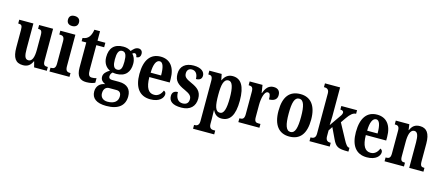

<svg xmlns="http://www.w3.org/2000/svg" viewBox="-60 -1483 5619 2438"><g transform="rotate(15 2749.5 -264.0)"><path d="M214 10C271 10 311 -14 337 -74H341L360 0H527V-50H520C489 -50 466 -55 466 -114V-536H282V-486H285C316 -486 336 -480 336 -420V-224C336 -129 316 -68 266 -68C219 -68 207 -112 207 -208V-536H21V-486H24C64 -486 76 -474 76 -417V-187C76 -51 117 10 214 10Z M690 -632C730 -632 763 -652 763 -698C763 -745 730 -764 690 -764C648 -764 618 -745 618 -698C618 -652 648 -632 690 -632ZM562 0H825V-50H816C781 -50 759 -63 759 -122V-536H561V-486H573C606 -486 629 -473 629 -418V-121C629 -63 606 -50 571 -50H562Z M1047 10C1103 10 1142 -3 1161 -13V-73C1143 -67 1123 -64 1101 -64C1062 -64 1050 -91 1050 -155V-477H1153V-536H1050V-660H976C968 -611 955 -583 940 -563C924 -542 898 -524 857 -520V-477H918V-147C918 -31 965 10 1047 10Z M1370 236C1533 236 1610 164 1610 46C1610 -42 1560 -102 1449 -102H1357C1332 -102 1313 -112 1313 -139C1313 -165 1328 -186 1341 -195C1351 -192 1376 -190 1389 -190C1509 -190 1564 -263 1564 -368C1564 -428 1544 -465 1519 -492C1528 -498 1536 -505 1549 -505C1562 -505 1579 -489 1579 -461C1620 -461 1634 -489 1634 -519C1634 -550 1615 -576 1580 -576C1538 -576 1512 -543 1490 -518C1462 -537 1432 -548 1389 -548C1266 -548 1210 -480 1210 -363C1210 -286 1248 -232 1301 -209C1256 -182 1224 -152 1224 -109C1224 -63 1257 -41 1287 -28C1223 -19 1176 25 1176 97C1176 186 1240 236 1370 236ZM1387 -245C1339 -245 1324 -290 1324 -364C1324 -442 1339 -492 1387 -492C1436 -492 1449 -444 1449 -365C1449 -289 1437 -245 1387 -245ZM1372 180C1314 180 1277 147 1277 94C1277 27 1317 7 1347 7H1444C1486 7 1507 30 1507 75C1507 137 1464 180 1372 180Z M1888 10C2008 10 2057 -52 2057 -101C2057 -123 2044 -136 2028 -142C2009 -95 1976 -58 1920 -58C1846 -58 1807 -120 1805 -260H2073V-306C2073 -464 1999 -548 1879 -548C1748 -548 1673 -453 1673 -265C1673 -91 1745 10 1888 10ZM1944 -318H1807C1808 -428 1836 -488 1882 -488C1926 -488 1944 -423 1944 -318Z M2296 10C2413 10 2476 -55 2476 -156C2476 -250 2424 -289 2338 -327C2263 -360 2240 -380 2240 -427C2240 -468 2264 -493 2303 -493C2350 -493 2383 -457 2383 -389C2434 -389 2459 -412 2459 -453C2459 -501 2416 -547 2314 -547C2209 -547 2139 -496 2139 -393C2139 -301 2184 -262 2281 -219C2348 -188 2376 -166 2376 -122C2376 -76 2353 -46 2298 -46C2241 -46 2205 -90 2205 -170C2165 -170 2131 -152 2131 -100C2131 -33 2177 10 2296 10Z M2511 230H2789V180H2764C2743 180 2709 172 2709 114V47C2709 4 2708 -34 2706 -65H2710C2733 -17 2768 12 2824 12C2935 12 2993 -74 2993 -267C2993 -460 2934 -546 2826 -546C2763 -546 2724 -509 2701 -458H2698L2682 -536H2520V-486H2526C2556 -486 2577 -477 2577 -417V113C2577 171 2543 180 2521 180H2511ZM2787 -54C2725 -54 2709 -127 2709 -269C2709 -400 2725 -479 2789 -479C2840 -479 2861 -404 2861 -268C2861 -128 2840 -54 2787 -54Z M3045 0H3322V-50H3296C3264 -50 3242 -58 3242 -117V-277C3242 -364 3264 -462 3308 -462C3339 -462 3346 -434 3346 -379C3412 -379 3451 -407 3451 -462C3451 -512 3425 -547 3365 -547C3300 -547 3264 -505 3239 -434H3235L3219 -536H3050V-486H3053C3089 -486 3110 -477 3110 -418V-122C3110 -59 3086 -50 3049 -50H3045Z M3714 10C3856 10 3930 -82 3930 -270C3930 -457 3848 -548 3717 -548C3574 -548 3500 -457 3500 -270C3500 -82 3581 10 3714 10ZM3716 -50C3656 -50 3634 -125 3634 -270C3634 -414 3655 -488 3715 -488C3775 -488 3797 -414 3797 -270C3797 -125 3776 -50 3716 -50Z M3980 0H4246V-50H4235C4214 -50 4179 -58 4179 -116V-195L4214 -248L4282 -105C4324 -15 4358 0 4480 0H4492V-50H4488C4462 -50 4440 -80 4411 -135L4303 -335L4348 -400C4389 -460 4424 -489 4462 -489V-536H4255V-489C4282 -489 4298 -478 4298 -461C4298 -451 4296 -434 4274 -406L4175 -263C4176 -273 4179 -342 4179 -377V-760H3980V-710H3991C4012 -710 4048 -702 4048 -648V-116C4048 -58 4013 -50 3991 -50H3980Z M4734 10C4854 10 4903 -52 4903 -101C4903 -123 4890 -136 4874 -142C4855 -95 4822 -58 4766 -58C4692 -58 4653 -120 4651 -260H4919V-306C4919 -464 4845 -548 4725 -548C4594 -548 4519 -453 4519 -265C4519 -91 4591 10 4734 10ZM4790 -318H4653C4654 -428 4682 -488 4728 -488C4772 -488 4790 -423 4790 -318Z M4967 0H5222V-50H5218C5182 -50 5162 -58 5162 -116V-312C5162 -394 5179 -471 5233 -471C5278 -471 5291 -419 5291 -334V0H5478V-50H5474C5438 -50 5421 -59 5421 -121V-354C5421 -489 5375 -548 5288 -548C5221 -548 5187 -518 5163 -462H5159L5149 -536H4971V-486H4975C5010 -486 5032 -477 5032 -421V-119C5032 -59 5009 -50 4972 -50H4967Z"/></g></svg>

Font: Noto Serif Georgian ExtraCondensed Bold
Style: Regular
Weight: 700
Width: 2
Designer: Monotype Design Team, Akaki Razmadze
Foundry: Google LLC
Version: Version 2.003